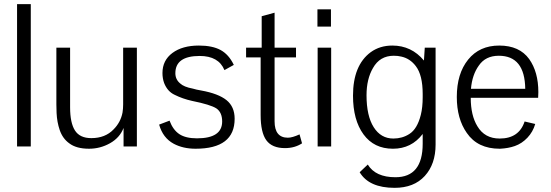

<svg xmlns="http://www.w3.org/2000/svg" viewBox="-20 -704 2649 923"><path d="M62 0V-684H128V0Z M572 -475H638V0H574V-89Q556 -42 509 -15.5Q462 11 408 11Q347 11 313 -15Q281 -38 267 -79Q254 -117 252 -161Q251 -173 251 -202V-475H317V-188Q317 -113 340.5 -76.5Q364 -40 419 -40Q486 -40 526 -82Q560 -116 569 -163Q572 -182 572 -202Z M1059 -367Q1031 -435 940 -435Q823 -435 823 -352Q823 -322 846 -303Q864 -286 907 -278Q923 -273 947 -269Q1030 -254 1069 -222.5Q1108 -191 1108 -133Q1108 11 920 11Q860 11 815 -13Q763 -41 745 -105L795 -124Q812 -79 842.5 -59Q873 -39 927 -39Q1048 -39 1048 -120Q1048 -164 1020 -183Q992 -201 903 -219Q858 -229 820 -248Q785 -264 769 -305Q761 -327 761 -353Q761 -414 809 -449.5Q857 -485 936 -485Q1001 -485 1040.5 -463.5Q1080 -442 1104 -392Z M1432 -15Q1397 8 1350 8Q1288 8 1260.5 -29.5Q1233 -67 1233 -151V-428H1163V-475H1238V-626L1300 -643V-475H1403V-428H1300V-121Q1300 -42 1364 -42Q1385 -42 1420 -58Z M1507 0V-475H1572V0ZM1506 -576V-659H1571V-576Z M1709 124 1748 87Q1785 148 1881 148Q2012 148 2012 -13V-60Q1958 11 1869 11Q1778 11 1727.5 -58Q1677 -127 1677 -244Q1677 -390 1762 -453Q1806 -485 1866 -485Q1958 -485 2018 -413L2022 -475H2074V-9Q2074 85 2022 142Q1970 199 1877 199Q1754 199 1709 124ZM2012 -252Q2012 -343 1979 -386Q1951 -423 1909 -432Q1893 -436 1873 -436Q1806 -436 1773 -377Q1742 -324 1742 -246Q1742 -147 1776.5 -92.5Q1811 -38 1871 -38Q1914 -38 1948 -60Q1986 -84 2003 -152Q2012 -188 2012 -237Z M2505 -277Q2503 -436 2378 -436Q2314 -436 2282 -389Q2250 -345 2244 -277ZM2524 -420Q2568 -358 2568 -261Q2568 -242 2567 -234H2243Q2243 -149 2275 -97Q2310 -38 2382 -38Q2475 -38 2502 -120L2553 -108Q2542 -70 2515.5 -42Q2489 -14 2455 -2Q2424 9 2384 11H2382Q2276 11 2224 -65Q2176 -133 2176 -238Q2176 -350 2230.5 -417.5Q2285 -485 2380 -485Q2477 -485 2524 -420Z"/></svg>

Font: Pavanam
Style: Regular
Weight: 400
Designer: Tharique Azeez
Foundry: Tharique Azeez
Version: Version 1.86; ttfautohint (v1.3) -l 8 -r 50 -G 200 -x 14 -D 